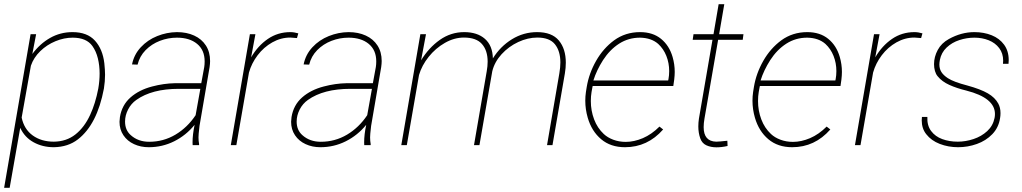

<svg xmlns="http://www.w3.org/2000/svg" viewBox="-25 -691 4866 914"><path d="M71.3 -82.5 21 203.1H-5.4L120.6 -528.3H147L128.9 -434.1Q165 -482.9 213.6 -510.5Q262.2 -538.1 320.3 -538.1Q390.1 -538.1 427 -497.6Q463.9 -457 471.7 -389.6Q475.1 -357.4 475.1 -335Q475.1 -303.2 469.7 -269.5Q437.5 -98.6 346.2 -27.8Q299.3 8.8 231 9.8Q177.7 9.8 135 -13.7Q92.3 -37.1 71.3 -82.5ZM122.1 -378.4 78.1 -131.3Q89.8 -75.7 130.9 -46.1Q171.9 -16.6 231 -16.6Q291 -17.1 334 -51Q377 -85 404.3 -144.5Q429.2 -198.2 442.9 -269.5Q449.2 -306.2 449.2 -341.3Q449.2 -379.4 440.9 -413.1Q432.6 -446.8 415 -471.7Q386.7 -511.7 320.8 -511.7Q280.3 -511.7 239.3 -494.9Q198.2 -478 166.7 -447.5Q135.3 -417 122.1 -378.4Z M892.1 0 891.6 -13.2Q891.6 -50.3 901.4 -96.7Q860.4 -46.4 804 -18.3Q747.6 9.8 683.1 9.8Q644.5 9.8 612.8 -4.9Q581.1 -19.5 562.5 -47.1Q543.9 -74.7 543.9 -111.3Q543.9 -118.2 545.9 -133.8Q555.2 -190.9 596.2 -227.1Q637.2 -263.2 699.2 -279.3Q754.4 -293.9 807.6 -294.9H933.1L947.3 -372.1Q949.2 -384.3 949.2 -398.9Q949.2 -452.6 913.3 -482.2Q877.4 -511.7 817.4 -511.7Q775.4 -511.7 736.1 -496.6Q696.8 -481.4 668.2 -452.4Q639.6 -423.3 629.9 -383.3L603.5 -384.3Q612.8 -431.2 645.3 -466.1Q677.7 -501 723.4 -519.3Q769 -537.6 817.4 -538.1Q863.8 -538.1 899.4 -521.7Q935.1 -505.4 955.1 -474.4Q975.1 -443.4 975.1 -400.4Q975.1 -388.2 972.7 -371.1L924.8 -91.8L920.9 -55.7Q919.9 -43 919.9 -37.1Q919.9 -20.5 922.9 -4.4L922.4 0ZM906.2 -142.6 928.7 -268.1H826.2Q698.2 -268.1 624 -215.3Q599.1 -197.8 584.7 -169.7Q570.3 -141.6 570.3 -112.3Q570.3 -71.8 597.2 -47.9Q632.3 -16.1 685.1 -16.1Q752.9 -16.1 810.1 -50Q867.2 -84 906.2 -142.6Z M1356.9 -512.2Q1312 -512.2 1271.2 -489.3Q1230.5 -466.3 1201.4 -428Q1172.4 -389.6 1160.2 -345.7L1100.1 0H1073.7L1164.6 -528.3H1190.9L1170.4 -418Q1202.6 -473.1 1250 -505.6Q1297.4 -538.1 1356.9 -538.1Q1375 -538.1 1395 -532.2L1388.7 -509.8Z M1709 0 1708.5 -13.2Q1708.5 -50.3 1718.3 -96.7Q1677.2 -46.4 1620.8 -18.3Q1564.5 9.8 1500 9.8Q1461.4 9.8 1429.7 -4.9Q1397.9 -19.5 1379.4 -47.1Q1360.8 -74.7 1360.8 -111.3Q1360.8 -118.2 1362.8 -133.8Q1372.1 -190.9 1413.1 -227.1Q1454.1 -263.2 1516.1 -279.3Q1571.3 -293.9 1624.5 -294.9H1750L1764.2 -372.1Q1766.1 -384.3 1766.1 -398.9Q1766.1 -452.6 1730.2 -482.2Q1694.3 -511.7 1634.3 -511.7Q1592.3 -511.7 1553 -496.6Q1513.7 -481.4 1485.1 -452.4Q1456.5 -423.3 1446.8 -383.3L1420.4 -384.3Q1429.7 -431.2 1462.2 -466.1Q1494.6 -501 1540.3 -519.3Q1585.9 -537.6 1634.3 -538.1Q1680.7 -538.1 1716.3 -521.7Q1752 -505.4 1772 -474.4Q1792 -443.4 1792 -400.4Q1792 -388.2 1789.6 -371.1L1741.7 -91.8L1737.8 -55.7Q1736.8 -43 1736.8 -37.1Q1736.8 -20.5 1739.7 -4.4L1739.3 0ZM1723.1 -142.6 1745.6 -268.1H1643.1Q1515.1 -268.1 1440.9 -215.3Q1416 -197.8 1401.6 -169.7Q1387.2 -141.6 1387.2 -112.3Q1387.2 -71.8 1414.1 -47.9Q1449.2 -16.1 1502 -16.1Q1569.8 -16.1 1627 -50Q1684.1 -84 1723.1 -142.6Z M1969.7 -334 1911.6 0H1885.3L1976.1 -528.3H2002.9L1979.5 -403.8Q2016.1 -463.9 2068.6 -501Q2121.1 -538.1 2184.6 -538.1Q2247.1 -538.1 2283.4 -506.1Q2319.8 -474.1 2321.3 -413.1Q2356.9 -470.2 2412.1 -504.2Q2467.3 -538.1 2531.7 -538.1Q2602.1 -538.1 2635.3 -498.3Q2668.5 -458.5 2668.5 -392.6Q2668.5 -368.2 2664.1 -341.8L2605 0H2579.1L2637.7 -341.8Q2642.6 -371.1 2642.6 -393.6Q2642.6 -447.8 2616.9 -480Q2591.3 -512.2 2533.2 -512.2Q2487.8 -512.2 2442.1 -491Q2396.5 -469.7 2362.8 -432.9Q2329.1 -396 2318.4 -351.6L2257.3 0H2231.4L2292 -351.6Q2296.4 -376 2296.4 -397.5Q2296.4 -450.7 2269.3 -481.4Q2242.2 -512.2 2183.6 -512.2Q2137.2 -512.2 2092.8 -486.8Q2048.3 -461.4 2015.6 -420.4Q1982.9 -379.4 1969.7 -334Z M3131.8 -74.7Q3057.6 9.8 2950.2 9.8Q2881.8 9.8 2836.7 -28.3Q2791.5 -66.4 2772.9 -130.4Q2761.2 -170.9 2761.2 -211.4Q2761.2 -232.4 2764.2 -252.9L2768.1 -277.3Q2778.8 -341.8 2812.7 -401.4Q2846.7 -460.9 2898.4 -499Q2952.1 -538.1 3022 -538.1Q3082.5 -538.1 3121.8 -506.1Q3161.1 -474.1 3176.8 -419.9Q3187 -384.8 3187 -348.6Q3187 -333 3184.6 -312.5L3180.2 -281.7H2796.4L2794.9 -274.4L2791 -252.9Q2787.6 -232.9 2787.6 -210Q2787.6 -164.1 2803.2 -122.8Q2818.8 -81.5 2849.1 -53.2Q2867.2 -36.1 2894.5 -25.9Q2921.9 -15.6 2953.6 -15.6Q2993.7 -15.6 3035.4 -33.4Q3077.1 -51.3 3114.3 -88.4ZM2845.7 -404.8Q2814.9 -356.4 2799.8 -308.1H3155.8L3157.2 -314.5Q3160.6 -332 3160.6 -352.5Q3160.6 -390.6 3147.2 -424.6Q3133.8 -458.5 3108.4 -481.9Q3075.7 -510.7 3022 -511.7Q2966.8 -511.7 2922.4 -483.2Q2877.9 -454.6 2845.7 -404.8Z M3438.5 3.9Q3411.1 10.3 3385.7 10.3Q3358.4 10.3 3337.6 0.7Q3316.9 -8.8 3308.6 -32.2Q3299.3 -58.1 3299.3 -89.4Q3299.3 -107.4 3302.2 -126.5L3366.7 -501.5H3272.5L3276.4 -528.3H3371.6L3396 -670.9H3422.9L3398.4 -528.3H3514.2L3510.7 -501.5H3393.6L3328.6 -126.5Q3324.7 -104.5 3324.7 -85.9Q3324.7 -18.1 3384.3 -16.6Q3397.9 -16.6 3437.5 -21Z M3927.7 -74.7Q3853.5 9.8 3746.1 9.8Q3677.7 9.8 3632.6 -28.3Q3587.4 -66.4 3568.8 -130.4Q3557.1 -170.9 3557.1 -211.4Q3557.1 -232.4 3560.1 -252.9L3564 -277.3Q3574.7 -341.8 3608.6 -401.4Q3642.6 -460.9 3694.3 -499Q3748 -538.1 3817.9 -538.1Q3878.4 -538.1 3917.7 -506.1Q3957 -474.1 3972.7 -419.9Q3982.9 -384.8 3982.9 -348.6Q3982.9 -333 3980.5 -312.5L3976.1 -281.7H3592.3L3590.8 -274.4L3586.9 -252.9Q3583.5 -232.9 3583.5 -210Q3583.5 -164.1 3599.1 -122.8Q3614.7 -81.5 3645 -53.2Q3663.1 -36.1 3690.4 -25.9Q3717.8 -15.6 3749.5 -15.6Q3789.6 -15.6 3831.3 -33.4Q3873 -51.3 3910.2 -88.4ZM3641.6 -404.8Q3610.8 -356.4 3595.7 -308.1H3951.7L3953.1 -314.5Q3956.5 -332 3956.5 -352.5Q3956.5 -390.6 3943.1 -424.6Q3929.7 -458.5 3904.3 -481.9Q3871.6 -510.7 3817.9 -511.7Q3762.7 -511.7 3718.3 -483.2Q3673.8 -454.6 3641.6 -404.8Z M4328.1 -512.2Q4283.2 -512.2 4242.4 -489.3Q4201.7 -466.3 4172.6 -428Q4143.6 -389.6 4131.3 -345.7L4071.3 0H4044.9L4135.7 -528.3H4162.1L4141.6 -418Q4173.8 -473.1 4221.2 -505.6Q4268.6 -538.1 4328.1 -538.1Q4346.2 -538.1 4366.2 -532.2L4359.9 -509.8Z M4711.4 -148.4Q4711.4 -225.1 4575.2 -259.8Q4529.3 -271 4494.1 -286.9Q4459 -302.7 4438.5 -328.1Q4430.2 -337.9 4425.8 -353Q4421.4 -368.2 4421.4 -385.7Q4421.4 -420.4 4439 -453.1Q4456.5 -485.8 4492.2 -505.4Q4551.3 -538.1 4613.3 -538.1Q4658.7 -538.1 4695.8 -523.2Q4732.9 -508.3 4754.9 -478.3Q4776.9 -448.2 4776.9 -404.8Q4776.9 -398.9 4775.9 -387.2H4749.5Q4750.5 -397 4750.5 -401.9Q4750.5 -437 4731.7 -461.9Q4712.9 -486.8 4681.6 -499.3Q4650.4 -511.7 4613.8 -511.7Q4577.1 -511.7 4542 -500.2Q4506.8 -488.8 4481.4 -464.8Q4456.1 -440.9 4449.2 -405.8Q4446.8 -392.6 4446.8 -383.8Q4446.8 -363.8 4456.3 -348.4Q4465.8 -333 4487.3 -318.8Q4515.1 -300.8 4579.1 -284.2Q4643.1 -266.6 4677.5 -246.6Q4711.9 -226.6 4727.1 -198.2Q4737.8 -178.7 4737.8 -152.3Q4737.8 -140.1 4735.8 -128.9Q4729 -83.5 4698.7 -52.2Q4668.5 -21 4625.2 -5.6Q4582 9.8 4536.1 9.8Q4489.3 9.8 4448.7 -5.9Q4408.2 -21.5 4384.3 -52.2Q4362.8 -79.1 4362.8 -118.2Q4362.8 -122.6 4363.8 -134.3H4389.6Q4387.7 -93.8 4407.5 -67.4Q4427.2 -41 4460.7 -28.8Q4494.1 -16.6 4534.2 -16.6Q4571.8 -16.6 4609.4 -29.1Q4647 -41.5 4674.6 -66.9Q4702.1 -92.3 4709.5 -129.4Q4711.4 -138.7 4711.4 -148.4Z"/></svg>

Font: Mardoto Thin
Style: Italic
Weight: 250
Italic angle: -12°
Designer: Christian Robertson, Vahan Hovhannisyan
Foundry: Google
Version: Version 1.000